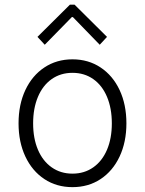

<svg xmlns="http://www.w3.org/2000/svg" viewBox="-20 -770 602 798"><path d="M57.1 -257.3Q57.1 -335.4 85.4 -395.8Q113.8 -456.1 164.6 -489.7Q215.3 -523.4 281.2 -523.4Q347.2 -523.4 397.9 -489.7Q448.7 -456.1 477.1 -395.8Q505.4 -335.4 505.4 -257.3Q505.4 -179.7 477.1 -119.4Q448.7 -59.1 397.9 -25.6Q347.2 7.8 281.2 7.8Q215.3 7.8 164.6 -25.6Q113.8 -59.1 85.4 -119.4Q57.1 -179.7 57.1 -257.3ZM444.8 -257.3Q444.8 -319.8 424.8 -367.4Q404.8 -415 367.7 -441.2Q330.6 -467.3 281.2 -467.3Q231.9 -467.3 194.8 -441.2Q157.7 -415 137.7 -367.4Q117.7 -319.8 117.7 -257.3Q117.7 -194.8 137.7 -147.7Q157.7 -100.6 194.8 -74.5Q231.9 -48.3 281.2 -48.3Q330.6 -48.3 367.7 -74.5Q404.8 -100.6 424.8 -147.7Q444.8 -194.8 444.8 -257.3ZM135.7 -616.7 270.5 -750.5H290L424.8 -616.7L394.5 -584L282.7 -699.2H278.8L166 -584Z"/></svg>

Font: Reddit Mono Light
Style: Regular
Weight: 300
Monospace: yes
Designer: Stephen Hutchings
Foundry: Reddit
Version: Version 1.011